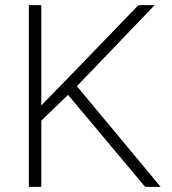

<svg xmlns="http://www.w3.org/2000/svg" viewBox="-20 -731 672 751"><path d="M141.6 0H92.8V-710.9H141.6ZM274.4 -387.2 124 -242.2 121.1 -297.9 244.6 -424.3 521.5 -710.9H585ZM236.8 -371.1 266.6 -411.1 608.4 0H547.9Z"/></svg>

Font: Heebo ExtraLight
Style: Regular
Weight: 250
Designer: Oded Ezer
Foundry: Ezer Type House
Version: Version 3.100